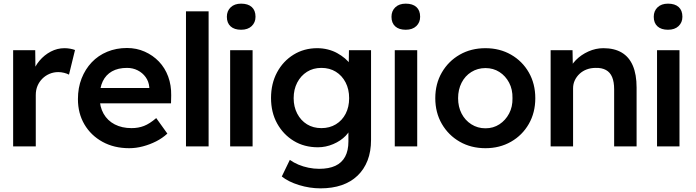

<svg xmlns="http://www.w3.org/2000/svg" viewBox="-20 -802 3812 1052"><path d="M52 0V-527H173L175 -359L158 -397Q169 -437 196 -469Q223 -501 258.5 -519.5Q294 -538 333 -538Q350 -538 365.5 -535Q381 -532 391 -528L358 -393Q347 -399 331 -403Q315 -407 299 -407Q274 -407 251.5 -397.5Q229 -388 212 -371Q195 -354 185.5 -331.5Q176 -309 176 -281V0Z M407 -259Q407 -321 427 -372Q447 -423 482.5 -460.5Q518 -498 567.5 -518.5Q617 -539 676 -539Q728 -539 773 -519Q818 -499 851 -464.5Q884 -430 901.5 -382.5Q919 -335 918 -279L917 -236H490L467 -320H814L798 -303V-325Q795 -356 778 -379.5Q761 -403 734.5 -416.5Q708 -430 676 -430Q627 -430 593.5 -411Q560 -392 543 -356.5Q526 -321 526 -268Q526 -217 547.5 -179Q569 -141 608.5 -120.5Q648 -100 701 -100Q738 -100 769 -112Q800 -124 836 -155L897 -70Q870 -45 835.5 -27.5Q801 -10 763 0Q725 10 688 10Q605 10 541.5 -25Q478 -60 442.5 -120.5Q407 -181 407 -259Z M999 0V-740H1123V0Z M1241 0V-527H1364V0ZM1223 -710Q1223 -742 1244 -762Q1265 -782 1301 -782Q1339 -782 1359.5 -763.5Q1380 -745 1380 -710Q1380 -679 1359 -659Q1338 -639 1301 -639Q1264 -639 1243.5 -657.5Q1223 -676 1223 -710Z M1524 165 1568 74Q1589 89 1615 100Q1641 111 1670.5 117Q1700 123 1729 123Q1782 123 1817.5 106.5Q1853 90 1871 56.5Q1889 23 1889 -27V-124L1907 -117Q1901 -86 1874 -58Q1847 -30 1806 -12.5Q1765 5 1722 5Q1647 5 1589.5 -30Q1532 -65 1498.5 -125.5Q1465 -186 1465 -265Q1465 -344 1498 -405.5Q1531 -467 1588.5 -502.5Q1646 -538 1718 -538Q1748 -538 1776 -531Q1804 -524 1827.5 -511Q1851 -498 1870 -482Q1889 -466 1901 -448Q1913 -430 1916 -413L1890 -405L1892 -527H2013V-36Q2013 28 1994 77Q1975 126 1939 160.5Q1903 195 1852 212.5Q1801 230 1736 230Q1677 230 1618.5 212Q1560 194 1524 165ZM1893 -264Q1893 -313 1873.5 -350.5Q1854 -388 1820 -409Q1786 -430 1741 -430Q1696 -430 1662 -408.5Q1628 -387 1608.5 -349.5Q1589 -312 1589 -264Q1589 -217 1608.5 -179.5Q1628 -142 1662 -121Q1696 -100 1741 -100Q1786 -100 1820.5 -121Q1855 -142 1874 -179Q1893 -216 1893 -264Z M2143 0V-527H2266V0ZM2125 -710Q2125 -742 2146 -762Q2167 -782 2203 -782Q2241 -782 2261.5 -763.5Q2282 -745 2282 -710Q2282 -679 2261 -659Q2240 -639 2203 -639Q2166 -639 2145.5 -657.5Q2125 -676 2125 -710Z M2365 -264Q2365 -343 2401 -405Q2437 -467 2499 -502.5Q2561 -538 2640 -538Q2718 -538 2780 -502.5Q2842 -467 2877.5 -405Q2913 -343 2913 -264Q2913 -185 2877.5 -123Q2842 -61 2780 -25.5Q2718 10 2640 10Q2561 10 2499 -25.5Q2437 -61 2401 -123Q2365 -185 2365 -264ZM2788 -264Q2789 -312 2769.5 -349Q2750 -386 2716.5 -407.5Q2683 -429 2640 -429Q2597 -429 2562.5 -407.5Q2528 -386 2509 -348.5Q2490 -311 2490 -264Q2490 -217 2509 -180Q2528 -143 2562.5 -121Q2597 -99 2640 -99Q2683 -99 2716.5 -121Q2750 -143 2769.5 -180Q2789 -217 2788 -264Z M2997 -527H3117L3119 -419L3096 -407Q3106 -443 3135 -472.5Q3164 -502 3204 -520Q3244 -538 3286 -538Q3346 -538 3386.5 -514Q3427 -490 3447.5 -442Q3468 -394 3468 -322V0H3345V-313Q3345 -353 3334 -379.5Q3323 -406 3300 -418.5Q3277 -431 3244 -430Q3217 -430 3194.5 -421.5Q3172 -413 3155.5 -397.5Q3139 -382 3129.5 -362Q3120 -342 3120 -318V0H3059Q3041 0 3025.5 0Q3010 0 2997 0Z M3580 0V-527H3703V0ZM3562 -710Q3562 -742 3583 -762Q3604 -782 3640 -782Q3678 -782 3698.5 -763.5Q3719 -745 3719 -710Q3719 -679 3698 -659Q3677 -639 3640 -639Q3603 -639 3582.5 -657.5Q3562 -676 3562 -710Z"/></svg>

Font: Our Lexend Medium
Style: Regular
Weight: 500
Designer: Bonnie Shaver-Troup, Thomas Jockin
Foundry: Lexend
Version: Version 1.007